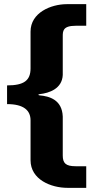

<svg xmlns="http://www.w3.org/2000/svg" viewBox="-20 -743 473 924"><path d="M127 -591V-414C127 -356 96 -332 14 -332V-242C95 -242 127 -211 127 -164V28C127 121 225 161 305 161H395V57H344C296 57 282 42 282 5V-182C279 -264 216 -280 171 -284C162 -285 163 -289 171 -290C217 -295 279 -316 282 -382V-567C282 -593 282 -619 344 -619H395V-723H302C225 -723 127 -682 127 -591Z"/></svg>

Font: United Sans Black
Style: Regular
Weight: 900
Designer: Pablo Impallari, Rodrigo Fuenzalida (Modified by Dan O. Williams)
Version: Version 1.000;PS 001.000;hotconv 1.0.88;makeotf.lib2.5.64775